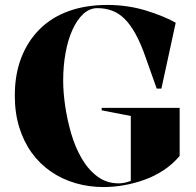

<svg xmlns="http://www.w3.org/2000/svg" viewBox="-20 -743 795 778"><path d="M392 -296V-306H708V-111Q678 -76 641 -52Q604 -28 562.5 -13.5Q521 1 479.5 8Q438 15 400 15Q340 15 285.5 -1Q231 -17 186 -48Q141 -79 108.5 -124Q76 -169 58 -227Q40 -285 40 -356Q40 -441 66 -508.5Q92 -576 140.5 -624.5Q189 -673 258.5 -698Q328 -723 415 -723Q457 -723 497 -717Q537 -711 572.5 -700Q608 -689 638.5 -676.5Q669 -664 692 -651L634 -384H615L571 -508Q551 -566 529.5 -605Q508 -644 484.5 -667Q461 -690 433.5 -700Q406 -710 375 -710Q343 -710 317.5 -686.5Q292 -663 273.5 -622Q255 -581 245.5 -528Q236 -475 236 -416Q236 -370 244 -314.5Q252 -259 268 -203.5Q284 -148 310.5 -102Q337 -56 374.5 -28Q412 0 461 0Q472 0 484.5 -2.5Q497 -5 510 -10V-273Z"/></svg>

Font: Kalnia SemiBold
Style: Regular
Weight: 600
Designer: Frida Medrano
Foundry: Frida Medrano
Version: Version 1.105